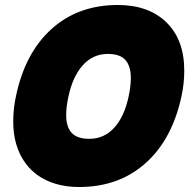

<svg xmlns="http://www.w3.org/2000/svg" viewBox="-20 -734 758 769"><path d="M33 -248Q33 -300 44 -349Q80 -522 186.5 -618Q293 -714 452 -714Q575 -714 646.5 -644.5Q718 -575 718 -451Q718 -399 707 -349Q670 -176 563 -80.5Q456 15 297 15Q217 15 157.5 -16Q98 -47 65.5 -106.5Q33 -166 33 -248ZM495 -347Q504 -389 504 -422Q504 -469 482.5 -493.5Q461 -518 412 -518Q352 -518 311.5 -472.5Q271 -427 254 -347Q245 -305 245 -273Q245 -226 267 -202Q289 -178 338 -178Q397 -178 437.5 -222.5Q478 -267 495 -347Z"/></svg>

Font: Prompt ExtraBold
Style: Italic
Weight: 800
Italic angle: -12°
Designer: Katatrad Team
Foundry: CadsonDemak
Version: Version 1.001